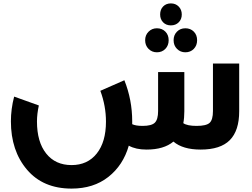

<svg xmlns="http://www.w3.org/2000/svg" viewBox="-20 -878 1480 1127"><path d="M920 -793Q920 -822 937.5 -840Q955 -858 983 -858Q1011 -858 1029 -839.5Q1047 -821 1047 -793Q1047 -765 1029 -747Q1011 -729 983 -729Q955 -729 937.5 -747Q920 -765 920 -793ZM901 -571Q872 -571 852 -591Q832 -611 832 -642Q832 -672 852 -692Q872 -712 901 -712Q931 -712 950.5 -692.5Q970 -673 970 -642Q970 -611 950.5 -591Q931 -571 901 -571ZM999 -642Q999 -672 1018.5 -692Q1038 -712 1068 -712Q1098 -712 1117.5 -692.5Q1137 -673 1137 -642Q1137 -611 1117.5 -591Q1098 -571 1068 -571Q1039 -571 1019 -591Q999 -611 999 -642ZM1230 -505H1384V-225Q1384 -111 1329 -55.5Q1274 0 1158 0Q1053 0 998 -47Q942 0 840 0Q777 0 736 -23Q703 92 616 160.5Q529 229 400 229Q233 229 138.5 118Q44 7 44 -166Q44 -238 63 -311L208 -259Q197 -209 197 -165Q197 -45 251 23Q305 91 400 91Q494 91 548 23Q602 -45 602 -164Q602 -256 569 -345L710 -407Q756 -292 756 -166V-149Q777 -139 817 -139Q870 -139 889 -158Q908 -177 908 -226V-455H1062V-225Q1062 -186 1056 -155Q1079 -139 1134 -139Q1191 -139 1210.5 -157Q1230 -175 1230 -226Z"/></svg>

Font: Montserrat-Arabic SemiBold
Style: Regular
Weight: 600
Designer: Mohamed Gaber
Foundry: Kief Type Foundry
Version: Version 5.008;PS 005.008;hotconv 1.0.88;makeotf.lib2.5.64775